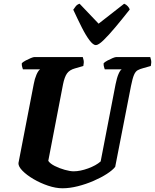

<svg xmlns="http://www.w3.org/2000/svg" viewBox="-20 -1010 831 1030"><path d="M315 0Q279 0 237.5 -14Q196 -28 159.5 -49.5Q123 -71 100.5 -94Q78 -117 79 -135L161 -559Q166 -587 175.5 -609Q185 -631 195 -638H103Q102 -642 99 -651Q96 -660 97 -671Q104 -678 118 -685.5Q132 -693 145.5 -698.5Q159 -704 165 -704H424Q426 -699 428.5 -687Q431 -675 427 -656L382 -643Q353 -635 339.5 -616Q326 -597 318 -557L239 -147Q249 -132 274 -119.5Q299 -107 327.5 -99Q356 -91 375 -91Q410 -91 452.5 -106.5Q495 -122 520 -144L600 -558Q607 -593 616 -613.5Q625 -634 633 -638H542Q541 -642 538 -651Q535 -660 536 -671Q543 -678 557 -685.5Q571 -693 584.5 -698.5Q598 -704 604 -704H786Q788 -699 790.5 -687Q793 -675 789 -656L750 -645Q731 -640 719 -633.5Q707 -627 699 -608.5Q691 -590 683 -550L598 -115Q584 -97 553 -77Q522 -57 481.5 -39.5Q441 -22 397.5 -11Q354 0 315 0ZM494 -768Q480 -768 460.5 -793.5Q441 -819 419 -862.5Q397 -906 373 -958Q379 -967 386.5 -976.5Q394 -986 407 -990L509 -883L646 -990Q657 -986 665.5 -976.5Q674 -967 676 -959Q635 -907 598.5 -863.5Q562 -820 535 -794Q508 -768 494 -768Z"/></svg>

Font: Texturina 72pt 72pt Black
Style: Italic
Weight: 900
Italic angle: -11°
Designer: Guillermo Torres Carreño
Foundry: Omnibus-Type
Version: Version 1.002; ttfautohint (v1.8.3)